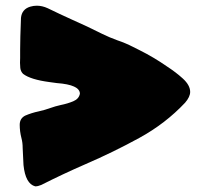

<svg xmlns="http://www.w3.org/2000/svg" viewBox="-20 -621 732 670"><path d="M48.8 -185.5Q48.8 -207.5 67.4 -217.3Q89.8 -227.1 115.2 -232.4Q137.2 -237.3 157.2 -244.6Q171.9 -250 191.4 -254.4Q215.8 -259.3 235.6 -267.6Q255.4 -275.9 258.8 -293.9Q258.8 -325.2 178.2 -331.1L153.3 -334.5Q86.4 -343.3 60.5 -363.3Q52.2 -371.6 50.8 -383.8Q49.8 -393.1 49.8 -401.9L50.3 -418.5V-447.8Q50.3 -484.9 53.2 -558.6Q56.2 -588.9 85.4 -597.7Q96.7 -601.1 108.4 -601.1Q127.4 -601.1 146.5 -592.3Q188.5 -571.8 231.9 -552.2Q285.2 -528.8 336.4 -502.9Q362.3 -490.2 389.2 -480.5Q418.5 -470.7 444.8 -457L466.3 -446.3Q517.1 -420.9 562 -389.6Q594.2 -368.7 617.7 -347.2Q643.6 -323.7 643.6 -300.3Q643.6 -283.2 626 -262.7Q557.6 -189.9 466.8 -140.1Q376 -90.3 277.8 -47.9Q199.2 -13.7 124 24.4Q112.3 29.3 103 29.3Q68.8 20.5 62 -44.9L59.1 -104.5Q59.1 -123.5 54.7 -139.6Q48.8 -162.6 48.8 -185.5Z"/></svg>

Font: Kaph
Style: Regular
Weight: 400
Designer: GGBotNet
Foundry: f0n7.com
Version: 1.10